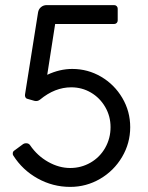

<svg xmlns="http://www.w3.org/2000/svg" viewBox="-20 -715 580 752"><path d="M32 -106Q30 -108 30 -114Q30 -122 37 -126L71 -151Q76 -154 82 -154Q93 -154 98 -146Q126 -105 168.5 -81Q211 -57 255 -57Q298 -57 334.5 -78Q371 -99 392 -136Q413 -173 413 -217Q413 -260 392 -296Q371 -332 336 -352.5Q301 -373 259 -373Q195 -373 137 -325Q127 -317 115 -320L87 -328Q82 -329 79.5 -334Q77 -339 78 -345L129 -666Q131 -679 140.5 -687Q150 -695 163 -695H427Q433 -695 437 -691Q441 -687 441 -681V-635Q441 -629 437 -625Q433 -621 427 -621H196L165 -422Q214 -445 263 -445Q324 -445 376 -414.5Q428 -384 459 -331.5Q490 -279 490 -217Q490 -154 458 -100Q426 -46 372 -14.5Q318 17 255 17Q187 17 127.5 -16Q68 -49 32 -106Z"/></svg>

Font: Miriam Libre
Style: Regular
Weight: 400
Designer: Michal Sahar
Foundry: Hagilda
Version: Version 1.001